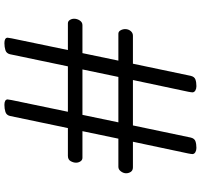

<svg xmlns="http://www.w3.org/2000/svg" viewBox="-40 -857 911 871"><g transform="rotate(90 415.5 -421.5)"><path d="M176 14Q152 14 151 0Q151 -1 154 -19L207 -274H86Q76 -274 70.5 -283Q65 -292 65 -302Q65 -316 73 -328Q81 -340 94 -340H221L255 -503H133Q123 -503 117.5 -513Q112 -523 112 -534Q112 -548 120.5 -558.5Q129 -569 142 -569H269L324 -831Q328 -848 340.5 -852.5Q353 -857 371 -857Q382 -857 390 -852.5Q398 -848 399 -840Q399 -834 396 -819L343 -569H549L604 -831Q608 -848 620.5 -852.5Q633 -857 651 -857Q662 -857 670 -852.5Q678 -848 679 -840Q679 -834 676 -819L623 -569H739Q753 -569 759.5 -559.5Q766 -550 766 -538Q766 -526 757.5 -514.5Q749 -503 737 -503H609L575 -340H696Q706 -340 712 -331Q718 -322 718 -311Q718 -299 711 -286.5Q704 -274 687 -274H561L506 -11Q502 5 487.5 9.5Q473 14 456 14Q432 14 431 0Q431 -1 434 -19L487 -274H281L226 -11Q222 5 207.5 9.5Q193 14 176 14ZM295 -340H501L535 -503H329Z"/></g></svg>

Font: Kite One
Style: Regular
Weight: 400
Designer: Eduardo Rodriguez Tunni
Foundry: Eduardo Rodriguez Tunni
Version: Version 1.002; ttfautohint (v1.8.4.7-5d5b);gftools[0.9.23]